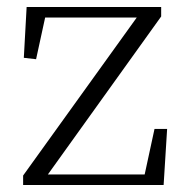

<svg xmlns="http://www.w3.org/2000/svg" viewBox="-20 -528 531 548"><path d="M46 0V-27L384 -497V-470L376 -478H239H86L113 -497L83 -359L48 -363L56 -508H440V-481L103 -11L109 -51L110 -30H254H414L389 -12L421 -160H457L447 0Z"/></svg>

Font: Noto Serif KR ExtraLight ExtraLight
Style: Regular
Weight: 250
Version: Version 2.003-H1;hotconv 1.1.1;makeotfexe 2.6.0